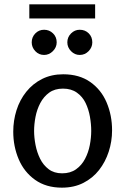

<svg xmlns="http://www.w3.org/2000/svg" viewBox="-20 -851 577 884"><path d="M265 13Q192 13 141.5 -23Q91 -59 66 -118Q41 -177 41 -245Q41 -296 56 -343.5Q71 -391 101 -428.5Q131 -466 174 -487.5Q217 -509 271 -509Q345 -509 395.5 -473.5Q446 -438 471 -379Q496 -320 496 -251Q496 -200 480.5 -152.5Q465 -105 436 -68Q407 -31 364 -9Q321 13 265 13ZM266 -53Q304 -53 330 -71.5Q356 -90 371.5 -119.5Q387 -149 393.5 -183Q400 -217 400 -248Q400 -280 394 -314Q388 -348 374 -377Q360 -406 334 -424.5Q308 -443 270 -443Q232 -443 206.5 -424.5Q181 -406 165.5 -376.5Q150 -347 143.5 -313Q137 -279 137 -248Q137 -218 143.5 -184Q150 -150 164.5 -120.5Q179 -91 204 -72Q229 -53 266 -53ZM115 -831H418V-766H115ZM241 -656Q241 -633 223.5 -615.5Q206 -598 183 -598Q159 -598 142.5 -615.5Q126 -633 126 -656Q126 -680 142.5 -697Q159 -714 183 -714Q207 -714 224 -697.5Q241 -681 241 -656ZM405 -656Q405 -633 388 -615.5Q371 -598 347 -598Q324 -598 307 -615.5Q290 -633 290 -656Q290 -680 307 -697Q324 -714 347 -714Q372 -714 388.5 -697.5Q405 -681 405 -656Z"/></svg>

Font: Rosario Medium
Style: Regular
Weight: 500
Version: Version 1.201